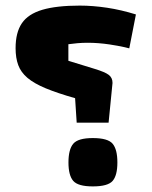

<svg xmlns="http://www.w3.org/2000/svg" viewBox="-20 -660 542 686"><path d="M368 -221.8H254L248.3 -309.2Q185 -327.2 143.3 -344.5Q101.6 -361.9 78.2 -381.7Q54.8 -401.5 45.2 -427.3Q35.7 -453 35.7 -487.8Q35.7 -543.9 58.1 -576.9Q80.5 -610 131.2 -625Q182 -640 265.1 -640Q311.5 -640 362.3 -632.4Q413.2 -624.7 465.6 -608.4L441.9 -487.2Q413.2 -495 372.2 -501.1Q331.2 -507.2 293.5 -507.2Q274.3 -507.2 257 -505.7Q239.7 -504.2 224.3 -502V-442.8L317 -414.3Q355.2 -402.8 368.7 -392.4Q382.2 -382 382 -363.5ZM399.4 -79.5Q399.4 -33.4 382.5 -13.7Q365.6 6 311.6 6Q258.7 6 241.7 -13.7Q224.6 -33.4 224.6 -79.5Q224.6 -126.1 241.7 -146.4Q258.7 -166.7 311.6 -166.7Q365.6 -166.7 382.5 -146.4Q399.4 -126.1 399.4 -79.5Z"/></svg>

Font: Changa
Style: Regular
Weight: 400
Designer: Eduardo Rodriguez Tunni
Foundry: Eduardo Rodriguez Tunni
Version: Version 3.003